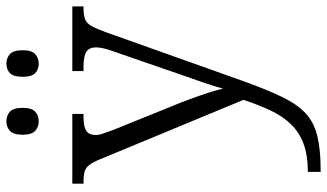

<svg xmlns="http://www.w3.org/2000/svg" viewBox="-231 -551 1022 600"><g transform="rotate(-90 280.0 -251.0)"><path d="M43 200Q95 200 131 186.5Q167 173 192 147Q217 121 234.5 84Q252 47 268 -1L82 -450Q73 -472 64.5 -483Q56 -494 44 -497.5Q32 -501 9 -501H6V-536H224V-501H214Q183 -501 170.5 -492Q158 -483 158 -462Q158 -454 162 -442Q166 -430 174 -408L248 -225Q259 -199 270 -169Q281 -139 290 -111.5Q299 -84 303 -65Q311 -95 322.5 -127.5Q334 -160 346 -195L420 -409Q426 -425 429 -439Q432 -453 432 -462Q432 -483 418.5 -492Q405 -501 373 -501H358V-536H560V-501H556Q534 -501 521 -496.5Q508 -492 499.5 -477.5Q491 -463 480 -433L327 -3Q300 72 277 119.5Q254 167 226 193Q198 219 155.5 229.5Q113 240 49 240H43ZM381 -641Q363 -641 351.5 -652Q340 -663 340 -691Q340 -720 351.5 -731Q363 -742 381 -742Q399 -742 411 -731Q423 -720 423 -691Q423 -663 411 -652Q399 -641 381 -641ZM201 -641Q183 -641 171 -652Q159 -663 159 -691Q159 -720 171 -731Q183 -742 201 -742Q219 -742 231 -731Q243 -720 243 -691Q243 -663 231 -652Q219 -641 201 -641Z"/></g></svg>

Font: Noto Serif Tibetan Light
Style: Regular
Weight: 300
Version: Version 2.103